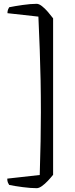

<svg xmlns="http://www.w3.org/2000/svg" viewBox="-20 -818 395 1005"><path d="M172 167Q141 167 99 161.5Q57 156 28 150Q25 146 21.5 138Q18 130 18 117L188 98Q191 2 192.5 -78.5Q194 -159 194 -230Q194 -317 192.5 -397.5Q191 -478 188 -559.5Q185 -641 181 -731L19 -749Q19 -761 22.5 -769Q26 -777 28 -780Q57 -786 99 -792Q141 -798 172 -798Q184 -798 199.5 -786Q215 -774 230.5 -756Q246 -738 258 -722V97Q246 112 230.5 128.5Q215 145 199.5 156Q184 167 172 167Z"/></svg>

Font: Texturina 72pt
Style: Regular
Weight: 400
Designer: Guillermo Torres Carreño
Foundry: Omnibus-Type
Version: Version 1.002; ttfautohint (v1.8.3)